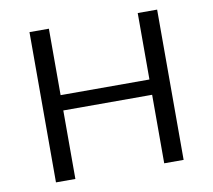

<svg xmlns="http://www.w3.org/2000/svg" viewBox="-74 -743 920 828"><g transform="rotate(-10 385.5 -329.0)"><path d="M665 -658V0H580V-300H191V0H106V-658H191V-367H580V-658Z"/></g></svg>

Font: Ysabeau Medium
Style: Regular
Weight: 500
Designer: Christian Thalmann (Catharsis Fonts)
Version: Version 0.003